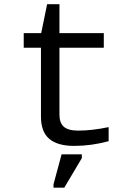

<svg xmlns="http://www.w3.org/2000/svg" viewBox="-20 -686 640 913"><path d="M92.8 -459V-528.3H175.8L204.1 -666H262.7V-528.3H473.6V-459H262.7V-140.6Q262.7 -102.1 283.4 -83.5Q304.2 -64.9 351.6 -64.9Q417 -64.9 496.6 -81.5V-14.6Q414.1 7.8 333 7.8Q253.9 7.8 214.4 -25.6Q174.8 -59.1 174.8 -131.3V-459ZM234.4 206.5V190.4L272.9 47.9H369.1V65.9L285.6 206.5Z"/></svg>

Font: Courier New
Style: Regular
Weight: 400
Designer: Steve Matteson
Foundry: Ascender Corporation
Version: Version 2.00.3